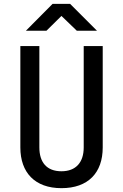

<svg xmlns="http://www.w3.org/2000/svg" viewBox="-20 -970 640 1000"><path d="M115 -810H222L300 -887L380 -810H485L345 -950H254ZM300 10C439 10 515 -70 515 -202V-730H416V-202C416 -125 376 -78 300 -78C223 -78 185 -125 185 -202V-730H86V-202C86 -71 162 10 300 10Z"/></svg>

Font: JetBrains Mono Medium
Style: Regular
Weight: 436
Monospace: yes
Designer: Philipp Nurullin, Konstantin Bulenkov
Foundry: JetBrains
Version: Version 2.305